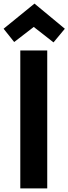

<svg xmlns="http://www.w3.org/2000/svg" viewBox="-45 -1049 381 1069"><path d="M316 -889 253 -813 134 -906H152L34 -815L-25 -889L147 -1029ZM218 -768V0H68V-768Z"/></svg>

Font: Yaldevi
Style: Bold
Weight: 700
Designer: Sol Matas, Rajitha Manaperi, Kosala Senevirathne
Foundry: Mooniak
Version: Version 1.100